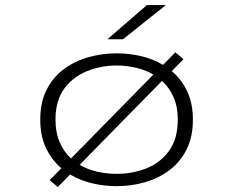

<svg xmlns="http://www.w3.org/2000/svg" viewBox="-20 -722 915 756"><path d="M175.5 -13 221.5 -59.5Q184 -91.5 161.2 -139Q138.5 -186.5 138.5 -251Q138.5 -320 163.8 -369.2Q189 -418.5 232 -450.2Q275 -482 328.8 -497Q382.5 -512 439.5 -512Q488.5 -512 535.5 -501Q582.5 -490 622 -466.5L670.5 -516L702.5 -489L656.5 -442Q694 -410.5 716.8 -363Q739.5 -315.5 739.5 -251Q739.5 -182 714.2 -132.5Q689 -83 646.2 -51.2Q603.5 -19.5 550 -4.2Q496.5 11 439.5 11Q390 11 342.8 -0.2Q295.5 -11.5 256 -35L207.5 14.5ZM198.5 -251Q198.5 -200 215 -162Q231.5 -124 259.5 -98L584 -428.5Q553 -446.5 515.8 -455.2Q478.5 -464 439.5 -464Q378 -464 323 -442Q268 -420 233.2 -373.2Q198.5 -326.5 198.5 -251ZM439.5 -37.5Q501 -37.5 556 -59Q611 -80.5 645.5 -127.8Q680 -175 680 -251Q680 -302 663.2 -339.8Q646.5 -377.5 618 -403.5L293.5 -73Q325 -54.5 362.5 -46Q400 -37.5 439.5 -37.5ZM464.5 -567.5H403L558.5 -702H633Z"/></svg>

Font: Trispace SemiExpanded ExtraLight
Style: Regular
Weight: 200
Width: 6
Designer: Tyler Finck
Foundry: Etcetera Type Company
Version: Version 1.210; ttfautohint (v1.8.3)